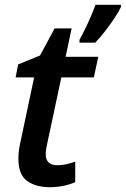

<svg xmlns="http://www.w3.org/2000/svg" viewBox="-20 -780 530 810"><path d="M190.4 9.8Q131.3 9.8 94.5 -16.6Q57.6 -43 57.6 -110.4Q57.6 -139.6 64.5 -172.4L124 -453.6H45.9L56.6 -508.3L148.9 -545.9L210.4 -660.2H282.2L256.8 -540.5H394.5L376 -453.6H238.8L178.7 -171.9Q176.3 -161.6 174.6 -150.1Q172.9 -138.7 172.9 -129.4Q172.9 -83 222.2 -83Q241.2 -83 258.8 -86.9Q276.4 -90.8 297.4 -98.1V-11.7Q279.3 -2.9 250.5 3.4Q221.7 9.8 190.4 9.8ZM315.4 -600.1V-612.3Q325.7 -630.4 338.6 -656.7Q351.6 -683.1 363.3 -710.7Q375 -738.3 382.8 -759.8H490.2V-750.5Q481 -731 463.6 -704.6Q446.3 -678.2 425 -650.6Q403.8 -623 381.8 -600.1Z"/></svg>

Font: Open Sans SemiBold
Style: Italic
Weight: 600
Italic angle: -12°
Designer: Monotype Design Team
Foundry: Monotype Imaging Inc.
Version: Version 3.003; ttfautohint (v1.8.4)